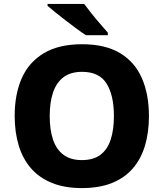

<svg xmlns="http://www.w3.org/2000/svg" viewBox="-20 -951 836 981"><path d="M741 -358Q741 -275 721 -207.5Q701 -140 659 -91Q617 -42 552 -16Q487 10 398 10Q310 10 245 -16.5Q180 -43 138 -91.5Q96 -140 75.5 -208Q55 -276 55 -359Q55 -470 91.5 -552Q128 -634 204.5 -679.5Q281 -725 399 -725Q518 -725 593.5 -679.5Q669 -634 705 -551.5Q741 -469 741 -358ZM234 -358Q234 -288 251 -237.5Q268 -187 304.5 -160Q341 -133 398 -133Q457 -133 493 -160Q529 -187 545.5 -237.5Q562 -288 562 -358Q562 -464 524.5 -524Q487 -584 399 -584Q341 -584 304.5 -556.5Q268 -529 251 -478.5Q234 -428 234 -358ZM410 -931Q426 -909 448 -881.5Q470 -854 492.5 -828.5Q515 -803 531 -784V-771H419Q399 -784 372.5 -803.5Q346 -823 317.5 -845Q289 -867 264 -887Q239 -907 223 -921V-931Z"/></svg>

Font: Noto Sans Devanagari ExtraBold
Style: Regular
Weight: 800
Version: Version 2.003